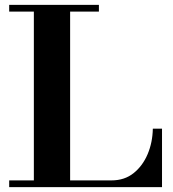

<svg xmlns="http://www.w3.org/2000/svg" viewBox="-20 -774 715 794"><path d="M18 0V-28H441Q495 -28 532.5 -58Q570 -88 590.5 -136.5Q611 -185 612 -242H650V0ZM120 -15V-754H270V-15ZM18 -726V-754H389V-726Z"/></svg>

Font: Libre Bodoni SemiBold
Style: Regular
Weight: 600
Designer: Pablo Impallari, Rodrigo Fuenzalida
Foundry: Impallari Type
Version: Version 2.005;gftools[0.9.23]